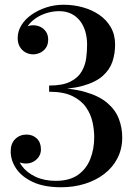

<svg xmlns="http://www.w3.org/2000/svg" viewBox="-20 -779 574 809"><path d="M238 10Q165.5 10 118.2 -12.2Q71 -34.5 48 -69Q25 -103.5 25 -141Q25 -174.5 44.2 -193.2Q63.5 -212 92 -212Q117.5 -212 135 -195.5Q152.5 -179 152.5 -149.5Q152.5 -132 143.5 -118.5Q134.5 -105 120.2 -97.5Q106 -90 89 -90Q73 -90 58.5 -96.8Q44 -103.5 35 -115.2Q26 -127 26 -141H52Q52 -107.5 72.5 -79.5Q93 -51.5 129.8 -34.2Q166.5 -17 215 -17Q272.5 -17 308 -41.8Q343.5 -66.5 360.2 -108.5Q377 -150.5 377 -201.5Q377 -230.5 370 -263.8Q363 -297 343 -326.2Q323 -355.5 285.5 -374Q248 -392.5 187 -392.5V-409Q277.5 -409 337.2 -392Q397 -375 431.5 -345.8Q466 -316.5 480.5 -279Q495 -241.5 495 -200Q495 -151.5 475 -112.5Q455 -73.5 419.5 -46.2Q384 -19 337.5 -4.5Q291 10 238 10ZM187 -402V-418.5Q244 -418.5 276.5 -435Q309 -451.5 324.2 -478Q339.5 -504.5 343.2 -534.2Q347 -564 347 -590.5Q347 -620.5 339.5 -646.2Q332 -672 317 -691.2Q302 -710.5 280 -721.2Q258 -732 229 -732Q202.5 -732 176.5 -724Q150.5 -716 129 -701Q107.5 -686 94.5 -665.5Q81.5 -645 81.5 -619H55.5Q55.5 -635.5 65.5 -647.8Q75.5 -660 90.5 -666.2Q105.5 -672.5 119.5 -672.5Q136.5 -672.5 150.8 -665.5Q165 -658.5 174 -645Q183 -631.5 183 -612.5Q183 -590.5 173 -576.8Q163 -563 148.5 -556.5Q134 -550 119.5 -550Q103 -550 88 -558Q73 -566 63.8 -581.2Q54.5 -596.5 54.5 -619Q54.5 -647 70 -672.5Q85.5 -698 113 -717.2Q140.5 -736.5 175.2 -747.8Q210 -759 248 -759Q290 -759 328.8 -748.2Q367.5 -737.5 398.2 -716.5Q429 -695.5 447 -664Q465 -632.5 465 -591Q465 -553.5 453.8 -519.5Q442.5 -485.5 412.8 -459Q383 -432.5 328.2 -417.2Q273.5 -402 187 -402Z"/></svg>

Font: Bodoni Moda 9pt Medium
Style: Regular
Weight: 500
Designer: Owen Earl
Foundry: indestructible type
Version: Version 2.005